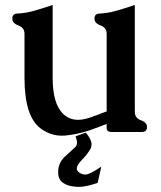

<svg xmlns="http://www.w3.org/2000/svg" viewBox="-20 -519 645 769"><path d="M323.7 12.2Q346.7 40 346.7 58.6Q346.7 69.3 341.3 79.1Q327.1 102.5 310.1 119.1Q287.6 141.6 287.6 156.2Q287.6 165.5 297.9 172.4Q309.6 180.2 321.8 180.2Q338.9 180.2 385.7 148.4L371.1 213.4Q324.7 229.5 294.4 229.5Q289.1 229.5 284.2 229Q215.3 223.6 212.9 175.3V170.4Q212.9 130.4 244.6 104Q263.2 87.4 280.3 71.3Q288.6 64 288.6 51.3Q288.6 43.5 282.7 26.9ZM520 -71.3Q520 -45.9 544.4 -37.4Q568.8 -28.8 568.8 -10.3Q568.8 9.8 546.4 9.8H427.7Q407.2 9.8 407.2 -6.3V-22.5Q397.9 -19 377 -11Q356 -2.9 337.4 3.4Q291 19 241.7 23.9Q233.9 24.4 227.1 24.4Q181.6 24.4 141.6 -5.4Q78.1 -53.7 78.1 -207.5V-383.8Q78.1 -408.2 53.7 -417Q29.3 -425.8 29.3 -444.8Q29.3 -464.8 51.3 -464.8Q81.5 -466.3 112.1 -474.6Q142.6 -482.9 190.9 -499V-207.5Q190.9 -103.5 232.4 -63.5Q257.3 -39.1 292.5 -39.1Q313.5 -39.1 339.8 -47.9Q349.1 -50.8 365.7 -57.1Q382.3 -63.5 393.6 -67.9Q396.5 -68.8 401.9 -70.8L407.2 -72.8V-383.8Q407.2 -408.2 382.8 -417Q358.4 -425.8 358.4 -444.8Q358.4 -464.8 380.4 -464.8Q410.6 -466.3 441.2 -474.6Q471.7 -482.9 520 -499Z"/></svg>

Font: Caudex
Style: Bold
Weight: 700
Version: Version 1.01